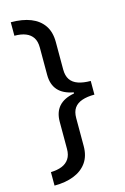

<svg xmlns="http://www.w3.org/2000/svg" viewBox="-131 -773 642 990"><g transform="rotate(-15 190.0 -278.0)"><path d="M32 86Q67 85 91.5 75Q116 65 129.5 44.5Q143 24 143 -8V-153Q143 -204 170 -234.5Q197 -265 252 -275V-281Q197 -291 170 -321.5Q143 -352 143 -403V-549Q143 -582 130 -602Q117 -622 92.5 -632Q68 -642 32 -642V-714Q94 -714 138 -696.5Q182 -679 206 -644Q230 -609 230 -555V-409Q230 -375 244 -354.5Q258 -334 285.5 -324.5Q313 -315 352 -315V-242Q313 -242 285.5 -232.5Q258 -223 244 -203Q230 -183 230 -149V0Q230 53 205 88Q180 123 135.5 140.5Q91 158 32 158Z"/></g></svg>

Font: Noto Sans Hebrew
Style: Regular
Weight: 400
Designer: Monotype Design Team
Foundry: Monotype Imaging Inc.
Version: Version 2.003;January 10, 2023;FontCreator 14.0.0.2877 64-bi